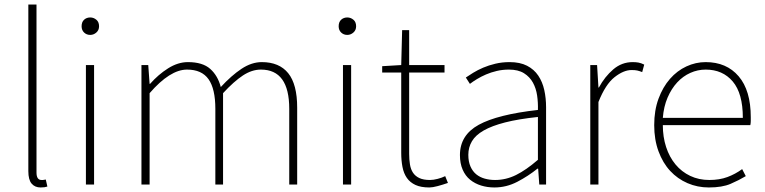

<svg xmlns="http://www.w3.org/2000/svg" viewBox="-20 -814 3374 847"><path d="M159 13Q134 13 119.5 -4Q105 -21 105 -59V-794H141V-53Q141 -20 163 -20Q166 -20 169.5 -20Q173 -20 182 -22L189 9Q182 11 176 12Q170 13 159 13Z M359 -527H395V0H359ZM378 -660Q362 -660 351 -670.5Q340 -681 340 -698Q340 -717 351 -727Q362 -737 378 -737Q393 -737 405 -727Q417 -717 417 -698Q417 -681 405 -670.5Q393 -660 378 -660Z M634 -527 640 -444H642Q678 -485 721.5 -512.5Q765 -540 809 -540Q874 -540 907.5 -510Q941 -480 954 -430Q1001 -481 1045.5 -510.5Q1090 -540 1135 -540Q1212 -540 1251.5 -491Q1291 -442 1291 -339V0H1256V-334Q1256 -507 1131 -507Q1091 -507 1051.5 -481Q1012 -455 964 -403V0H930V-334Q930 -422 900 -464.5Q870 -507 805 -507Q730 -507 640 -403V0H604V-527Z M1493 -527H1529V0H1493ZM1512 -660Q1496 -660 1485 -670.5Q1474 -681 1474 -698Q1474 -717 1485 -727Q1496 -737 1512 -737Q1527 -737 1539 -727Q1551 -717 1551 -698Q1551 -681 1539 -670.5Q1527 -660 1512 -660Z M1750 -527 1754 -681H1785V-527H1941V-494H1785V-135Q1785 -110 1788.5 -88.5Q1792 -67 1802 -52Q1812 -37 1830 -28.5Q1848 -20 1877 -20Q1892 -20 1911 -25Q1930 -30 1944 -37L1956 -7Q1933 1 1910.5 7Q1888 13 1874 13Q1837 13 1813 2Q1789 -9 1775 -29Q1761 -49 1755.5 -77.5Q1750 -106 1750 -140V-494H1666V-522Z M2161 13Q2130 13 2102.5 4.5Q2075 -4 2054 -21Q2033 -38 2021 -65.5Q2009 -93 2009 -130Q2009 -218 2092 -263.5Q2175 -309 2353 -329Q2354 -361 2349.5 -392.5Q2345 -424 2331 -449.5Q2317 -475 2291.5 -491Q2266 -507 2225 -507Q2197 -507 2171.5 -501Q2146 -495 2124 -485.5Q2102 -476 2084 -465Q2066 -454 2053 -444L2035 -472Q2048 -481 2067.5 -493Q2087 -505 2111.5 -515.5Q2136 -526 2165.5 -533Q2195 -540 2228 -540Q2274 -540 2305 -524Q2336 -508 2354.5 -480.5Q2373 -453 2381 -417Q2389 -381 2389 -341V0H2359L2354 -70H2351Q2310 -37 2262 -12Q2214 13 2161 13ZM2164 -20Q2212 -20 2256.5 -42Q2301 -64 2353 -109V-298Q2267 -289 2208.5 -274Q2150 -259 2114 -238.5Q2078 -218 2062 -191Q2046 -164 2046 -131Q2046 -101 2055.5 -79.5Q2065 -58 2081 -45Q2097 -32 2118.5 -26Q2140 -20 2164 -20Z M2584 -527H2614L2620 -428H2622Q2648 -476 2685.5 -508Q2723 -540 2771 -540Q2785 -540 2796.5 -538Q2808 -536 2822 -529L2813 -496Q2800 -501 2791 -503Q2782 -505 2766 -505Q2731 -505 2691 -473.5Q2651 -442 2620 -364V0H2584Z M3107 13Q3057 13 3013 -6Q2969 -25 2936.5 -60Q2904 -95 2885 -146.5Q2866 -198 2866 -262Q2866 -327 2885 -378.5Q2904 -430 2935.5 -466Q2967 -502 3008 -521Q3049 -540 3093 -540Q3185 -540 3238.5 -477.5Q3292 -415 3292 -297Q3292 -289 3292 -280Q3292 -271 3290 -262H2904Q2904 -210 2918.5 -165.5Q2933 -121 2960 -88.5Q2987 -56 3025 -38Q3063 -20 3109 -20Q3154 -20 3189 -33Q3224 -46 3254 -68L3270 -37Q3240 -19 3203 -3Q3166 13 3107 13ZM3257 -294Q3257 -402 3212.5 -454.5Q3168 -507 3093 -507Q3058 -507 3025.5 -492.5Q2993 -478 2967.5 -450.5Q2942 -423 2925 -383.5Q2908 -344 2904 -294Z"/></svg>

Font: Kinto Sans Thin
Style: Regular
Weight: 100
Designer: Authors: Ryoko NISHIZUKA  (kana & ideographs); Paul D. Hunt (Latin, Greek & Cyrillic); Wenlong ZHANG  (bopomofo); Sandol
Foundry: Adobe Systems Incorporated, ookami Inc.
Version: Version 0.001